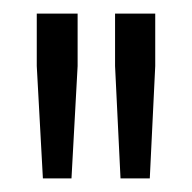

<svg xmlns="http://www.w3.org/2000/svg" viewBox="-20 -708 282 282"><path d="M43 -446 34 -611V-688H94V-611L85 -446ZM157 -446 149 -611V-688H208V-611L200 -446Z"/></svg>

Font: Saira Ultra Condensed
Style: Regular
Weight: 400
Width: 1
Designer: Hector Gatti with collaboration of the Omnibus-Type team
Foundry: Omnibus-Type
Version: Version 1.001; ttfautohint (v1.8)